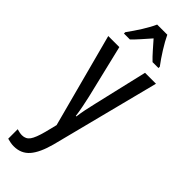

<svg xmlns="http://www.w3.org/2000/svg" viewBox="-330 -778 1030 1030"><g transform="rotate(45 185.0 -263.0)"><path d="M4 -537H88L161 -233Q167 -205 173.5 -174Q180 -143 184 -111H188Q195 -164 212 -233L283 -537H366L208 81Q186 163 152.5 201.5Q119 240 64 240Q52 240 40 238Q28 236 14 232V160Q24 163 34 165Q44 167 53 167Q82 167 98 144.5Q114 122 129 65L146 -3ZM223 -766Q239 -732 265 -690.5Q291 -649 316 -616V-606H271Q250 -626 229 -650Q208 -674 185 -700Q162 -674 139.5 -648.5Q117 -623 99 -606H54V-616Q81 -653 106.5 -693.5Q132 -734 146 -766Z"/></g></svg>

Font: Noto Sans Hebrew ExtraCondensed
Style: Regular
Weight: 400
Width: 2
Designer: Monotype Design Team
Foundry: Monotype Imaging Inc.
Version: Version 2.004; ttfautohint (v1.8.4.7-5d5b)